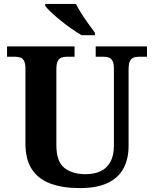

<svg xmlns="http://www.w3.org/2000/svg" viewBox="-20 -951 787 981"><path d="M387.1 10Q300.2 10 238.1 -13Q176 -36 143 -86Q110 -136 110 -218V-600Q110 -626.9 102.8 -639.9Q95.7 -652.9 84.2 -657Q72.7 -661 59 -661H16V-714H361V-661H319Q305.3 -661 293.5 -656.5Q281.7 -652 274.8 -638.4Q268 -624.9 268 -596V-210Q268 -126 308.5 -93.5Q349 -61 417 -61Q462 -61 494.5 -76.5Q527 -92 544.5 -124.5Q562 -157 562 -208V-600Q562 -626.9 554.8 -639.9Q547.7 -652.9 536.2 -657Q524.7 -661 511 -661H469V-714H731V-661H688Q674.3 -661 662.5 -656.5Q650.7 -652 643.8 -638.4Q637 -624.9 637 -596V-206Q637 -139.2 611 -90.6Q585 -42 530 -16Q475 10 387.1 10ZM397 -771Q373 -785 345 -804.5Q317 -824 290 -846Q263 -868 241.5 -888Q220 -908 211 -921V-931H368Q379 -909 396 -882Q413 -855 432 -829Q451 -803 465 -784V-771Z"/></svg>

Font: Noto Serif Tamil
Style: Italic
Weight: 400
Italic angle: -12°
Designer: Indian Type Foundry, Tom Grace, and the Monotype Design Team
Foundry: Monotype Imaging Inc.
Version: Version 2.003